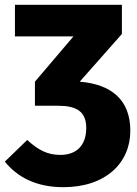

<svg xmlns="http://www.w3.org/2000/svg" viewBox="-36 -553 569 797"><path d="M295 -214 470 -412V-533H26V-402H269L109 -214V-114H206C280 -114 322 -91 322 -22C322 55 277 90 215 90C162 90 124 71 77 28L-16 118C37 183 115 224 227 224C403 224 505 123 505 -10C505 -139 426 -203 295 -214Z"/></svg>

Font: Fira Sans ExtraBold
Style: Regular
Weight: 800
Designer: bBox Type GmbH & Carrois Corporate GbR & Edenspiekermann AG
Foundry: bBox Type GmbH & Carrois Corporate GbR & Edenspiekermann AG
Version: Version 4.300;PS 004.300;hotconv 1.0.88;makeotf.lib2.5.64775